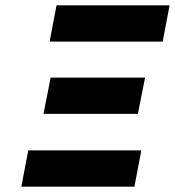

<svg xmlns="http://www.w3.org/2000/svg" viewBox="-20 -700 656 720"><path d="M166 -544 192 -680H616L590 -544ZM60 0 86 -136H510L484 0ZM143 -273 170 -409H524L497 -273Z"/></svg>

Font: Teachers
Style: Italic
Weight: 400
Italic angle: -11°
Designer: Alfredo Marco Pradil, Chank Diesel
Version: Version 1.001